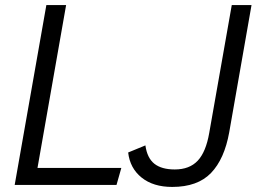

<svg xmlns="http://www.w3.org/2000/svg" viewBox="-20 -730 1013 758"><path d="M38 0 163 -710H241L128 -67H459L440 0ZM660 8Q585 8 539 -29Q493 -66 486 -128L554 -156Q561 -106 589.5 -83.5Q618 -61 670 -61Q728 -61 760.5 -95.5Q793 -130 806 -205L895 -710H973L885 -208Q866 -102 813 -47Q760 8 660 8Z"/></svg>

Font: Livvic
Style: Italic
Weight: 400
Italic angle: -10°
Designer: Jacques Le Bailly, Baron von Fonthausen
Version: Version 1.001; ttfautohint (v1.8.2)